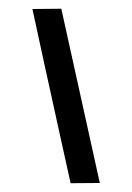

<svg xmlns="http://www.w3.org/2000/svg" viewBox="-141 -872 801 1163"><g transform="rotate(10 259.5 -290.5)"><path d="M552 193Q436 215 378 225Q332 114 248 -89.5Q164 -293 95.5 -459.5Q27 -626 -33 -774L139 -806Z"/></g></svg>

Font: Repo
Style: ExtraBlack
Weight: 1000
Designer: Stefan Peev
Foundry: Context Ltd
Version: Version 001.000